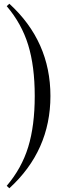

<svg xmlns="http://www.w3.org/2000/svg" viewBox="-20 -826 334 1028"><path d="M30 182 16 169Q96 75 131 -39Q166 -153 166 -312Q166 -471 131 -585Q96 -699 16 -793L30 -806Q250 -605 250 -312Q250 -19 30 182Z"/></svg>

Font: Playfair Display
Style: Regular
Weight: 400
Designer: Claus Eggers S?rensen
Foundry: Claus Eggers S?rensen
Version: Version 1.003